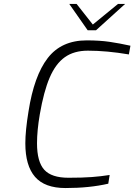

<svg xmlns="http://www.w3.org/2000/svg" viewBox="-20 -944 679 970"><path d="M108 -220Q108 -283 124 -381Q152 -561 221 -650.5Q290 -740 418 -740Q484 -740 534.5 -732.5Q585 -725 639 -713L631 -669Q519 -688 424 -688Q354 -688 307.5 -655Q261 -622 231 -552Q201 -482 181 -366Q167 -284 167 -220Q167 -127 203.5 -86.5Q240 -46 326 -46Q397 -46 443.5 -49.5Q490 -53 534 -60L527 -16Q432 6 311 6Q206 6 157 -50.5Q108 -107 108 -220ZM330 -924H367L449 -820L576 -924H612L465 -791H423Z"/></svg>

Font: Exo Light
Style: Italic
Weight: 300
Italic angle: -9°
Designer: Natanael Gama
Foundry: Natanael Gama
Version: Version 1.500; ttfautohint (v1.6)